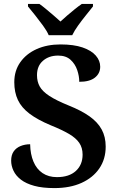

<svg xmlns="http://www.w3.org/2000/svg" viewBox="-20 -951 610 981"><path d="M258 10Q197 10 155 -1.5Q113 -13 87 -33Q61 -53 49 -78.5Q37 -104 37 -130Q37 -159 50 -177.5Q63 -196 85.5 -205Q108 -214 134 -214Q135 -163 151 -125Q167 -87 197.5 -66.5Q228 -46 271 -46Q333 -46 367.5 -77.5Q402 -109 402 -161Q402 -196 385 -221Q368 -246 332 -267Q296 -288 239 -311Q172 -339 131 -370Q90 -401 71.5 -440Q53 -479 53 -531Q53 -590 84 -633.5Q115 -677 168 -700.5Q221 -724 289 -724Q357 -724 402 -708.5Q447 -693 469.5 -667Q492 -641 492 -610Q492 -576 465 -554.5Q438 -533 385 -533Q385 -562 374.5 -593Q364 -624 340.5 -645.5Q317 -667 277 -667Q230 -667 199.5 -640.5Q169 -614 169 -567Q169 -534 183 -509Q197 -484 232 -461Q267 -438 331 -412Q396 -386 437.5 -356.5Q479 -327 499.5 -289.5Q520 -252 520 -202Q520 -138 487.5 -90.5Q455 -43 396.5 -16.5Q338 10 258 10ZM229 -771Q219 -794 199.5 -820.5Q180 -847 159.5 -873Q139 -899 123 -918V-931H181Q197 -920 216 -904Q235 -888 254.5 -871.5Q274 -855 289 -841Q304 -855 323 -871.5Q342 -888 362 -904Q382 -920 398 -931H455V-918Q440 -899 419 -873Q398 -847 379 -820.5Q360 -794 349 -771Z"/></svg>

Font: Noto Serif Armenian SemiBold
Style: Regular
Weight: 600
Version: Version 2.007